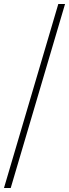

<svg xmlns="http://www.w3.org/2000/svg" viewBox="-20 -828 348 968"><path d="M0 120 274 -808H308L34 120Z"/></svg>

Font: Encode Sans Expanded Thin
Style: Regular
Weight: 250
Width: 7
Designer: Multiple Designers
Foundry: Impallari Type
Version: Version 2.000